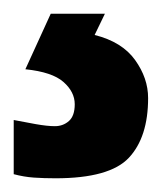

<svg xmlns="http://www.w3.org/2000/svg" viewBox="-75 -20 236 280"><path d="M141 123Q141 180 113 210Q85 240 6 240Q-11 240 -25.5 239Q-40 238 -55 234V155Q-40 158 -23 161Q-6 164 5 164Q17 164 25.5 156.5Q34 149 34 132Q34 114 17.5 99.5Q1 85 -38 81L-1 0H78L63 31Q103 41 122 67.5Q141 94 141 123Z"/></svg>

Font: Noto Sans Sinhala ExtraCondensed
Style: Bold
Weight: 700
Width: 2
Designer: Jelle Bosma - Monotype Design Team
Foundry: Monotype Imaging Inc.
Version: Version 2.006; ttfautohint (v1.8.4.7-5d5b)